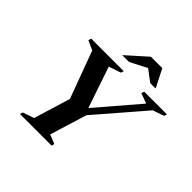

<svg xmlns="http://www.w3.org/2000/svg" viewBox="-214 -1058 1250 1250"><g transform="rotate(45 411.0 -433.0)"><path d="M677 -629 606.5 -655 613 -675H822.5L816 -655L738.5 -628.5L455.5 -300.5L377 -45L440.5 -20L435 0H144L150 -20L227.5 -47L304.5 -299.5L184 -625.5L118.5 -655L125 -675H424.5L418 -655L334.5 -627L438.5 -320.5H412.5ZM343.5 -742 483 -866.5H588L651 -742H601L512 -809.5H538L406.5 -742Z"/></g></svg>

Font: Newsreader 24pt
Style: Bold Italic
Weight: 700
Italic angle: -17°
Designer: Hugues Gentile
Foundry: Production Type
Version: Version 1.003